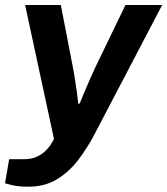

<svg xmlns="http://www.w3.org/2000/svg" viewBox="-48 -546 658 755"><path d="M64.5 188.1Q25.3 188.1 2.1 182.6Q-21.2 177.1 -28.3 174.8L-12 80H48.5Q74.1 80 95.9 70.6Q117.7 61.1 134.9 43.3Q152.2 25.5 164.2 0L50.7 -526.4H191.2L236.5 -292.1Q241.1 -269.9 245.5 -241.9Q250 -213.9 253.8 -187Q257.6 -160.1 259.8 -138.7H265.2Q273.9 -160 284.7 -185.8Q295.4 -211.7 306.9 -237.2Q318.3 -262.7 327.1 -281.7L445.4 -526.4H589.7L327.1 -24.6Q297 33.9 260 82.3Q223 130.7 175.2 159.4Q127.4 188.1 64.5 188.1Z"/></svg>

Font: Archivo Variable SemiBold
Style: Italic
Weight: 600
Italic angle: -10°
Designer: Hector Gatti
Foundry: Omnibus-Type
Version: Version 2.001